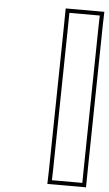

<svg xmlns="http://www.w3.org/2000/svg" viewBox="-58 -828 532 937"><g transform="rotate(5 207.5 -359.5)"><path d="M243.7 -677 245 -770H394L392.6 -723L381.5 -42L380.2 51H231.2L232.5 4ZM223.7 -677.3 212.5 3.6 210.6 71H399.9L401.5 -41.7L412.6 -722.6L414.5 -790H225.2Z"/></g></svg>

Font: Nordica Plus
Style: NordicaClassicRgOblOl
Weight: 500
Version: Version 1.01